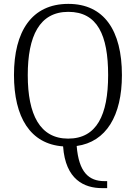

<svg xmlns="http://www.w3.org/2000/svg" viewBox="-20 -745 702 989"><path d="M505 224H532V188H518C438 188 386 143 375 7C527 -14 608 -149 608 -358C608 -588 516 -725 332 -725C143 -725 52 -583 52 -359C52 -141 136 -3 305 9C317 181 415 224 505 224ZM331 -31C186 -31 123 -154 123 -358C123 -559 183 -684 332 -684C482 -684 537 -564 537 -358C537 -152 478 -31 331 -31Z"/></svg>

Font: Noto Serif Sinhala SemiCondensed Light
Style: Regular
Weight: 300
Width: 4
Designer: Jelle Bosma - Monotype Design Team
Foundry: Monotype Imaging Inc.
Version: Version 2.007